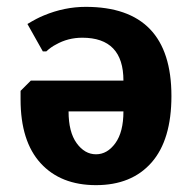

<svg xmlns="http://www.w3.org/2000/svg" viewBox="-20 -530 560 560"><path d="M230 -510Q480 -510 480 -250Q480 -122 422 -56Q364 10 260 10Q157 10 98.5 -54Q40 -118 40 -240V-265L70 -295H340Q340 -420 220 -420Q178 -420 143 -400Q129 -393 115 -380H105L60 -460Q88 -477 108 -485Q168 -510 230 -510ZM340 -205H180Q180 -145 203.5 -112.5Q227 -80 260 -80Q293 -80 316.5 -112.5Q340 -145 340 -205Z"/></svg>

Font: Scada
Style: Bold
Weight: 700
Designer: Jovanny Lemonad
Foundry: Jovanny Lemonad
Version: Version 4.100;PS 004.100;hotconv 1.0.88;makeotf.lib2.5.64775